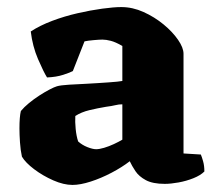

<svg xmlns="http://www.w3.org/2000/svg" viewBox="-20 -520 614 543"><path d="M185 3Q160 3 130.5 -10Q101 -23 76.5 -41.5Q52 -60 42 -77Q38 -95 36.5 -117.5Q35 -140 35 -157Q35 -173 36 -185.5Q37 -198 39 -206Q48 -217 62 -228.5Q76 -240 91.5 -250Q107 -260 120.5 -267Q134 -274 141 -276Q151 -279 175.5 -280.5Q200 -282 223 -283Q241 -284 257 -285Q273 -286 287 -287Q301 -288 311 -289Q321 -290 326 -291V-390Q307 -401 293.5 -404.5Q280 -408 270 -408Q261 -408 244.5 -406.5Q228 -405 219 -403L186 -319Q179 -315 159 -308.5Q139 -302 113 -301Q103 -317 87.5 -353Q72 -389 67 -431Q93 -448 127.5 -461Q162 -474 199 -482.5Q236 -491 269 -495.5Q302 -500 323 -500Q355 -500 386 -486Q417 -472 442.5 -451Q468 -430 483.5 -407.5Q499 -385 499 -368V-86L548 -83Q551 -76 554.5 -63.5Q558 -51 558 -35Q547 -24 527 -16Q507 -8 485 -4Q463 0 446 0Q412 0 392.5 -10.5Q373 -21 363 -36Q353 -51 347 -64Q325 -47 295.5 -31.5Q266 -16 236.5 -6.5Q207 3 185 3ZM252 -98Q261 -98 274.5 -102Q288 -106 302 -112.5Q316 -119 326 -125V-225Q316 -225 306 -222.5Q296 -220 280 -218Q256 -214 233 -208.5Q210 -203 193 -192Q192 -176 194 -155.5Q196 -135 201 -120Q212 -110 227 -104Q242 -98 252 -98Z"/></svg>

Font: Texturina Medium 12pt Black
Style: Regular
Weight: 900
Version: Version 1.002